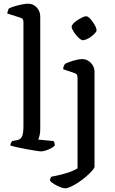

<svg xmlns="http://www.w3.org/2000/svg" viewBox="-20 -820 625 1040"><path d="M203 0Q195 0 173 -3.5Q151 -7 123.5 -12Q96 -17 72 -22.5Q48 -28 36 -32Q36 -40 39.5 -46.5Q43 -53 46 -56L73 -61Q90 -64 98.5 -79Q107 -94 107 -139V-700Q107 -708 104 -714.5Q101 -721 91 -724L19 -747Q21 -757 23.5 -764Q26 -771 28 -774Q39 -780 59 -786Q79 -792 99.5 -796Q120 -800 131 -800Q160 -800 179 -779.5Q198 -759 198 -730V-120Q198 -99 194 -84.5Q190 -70 187 -64L270 -56Q272 -53 274.5 -47.5Q277 -42 277 -33Q272 -25 258 -17.5Q244 -10 228.5 -5Q213 0 203 0ZM333 200Q323 200 306.5 193.5Q290 187 274 177.5Q258 168 251 159Q251 150 253.5 144.5Q256 139 258 137Q287 132 314 125Q341 118 363.5 109.5Q386 101 400 92V-400Q400 -408 397 -414.5Q394 -421 384 -424L322 -445Q323 -457 326.5 -464.5Q330 -472 332 -474Q343 -480 360.5 -486Q378 -492 396 -496Q414 -500 425 -500Q452 -500 472 -479.5Q492 -459 492 -430V82Q492 90 479.5 104Q467 118 448 135Q429 152 407 166.5Q385 181 365.5 190.5Q346 200 333 200ZM428 -602Q422 -602 411.5 -610.5Q401 -619 391 -631.5Q381 -644 374.5 -656Q368 -668 368 -675Q368 -683 377 -692.5Q386 -702 399 -710.5Q412 -719 425.5 -725.5Q439 -732 446 -732Q454 -732 463.5 -723.5Q473 -715 482 -702Q491 -689 497 -677Q503 -665 503 -656Q503 -650 494.5 -640.5Q486 -631 474 -622Q462 -613 449.5 -607.5Q437 -602 428 -602Z"/></svg>

Font: Texturina 12pt
Style: Regular
Weight: 400
Designer: Guillermo Torres Carreño
Foundry: Omnibus-Type
Version: Version 1.002